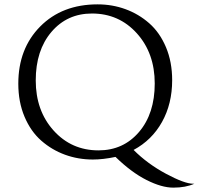

<svg xmlns="http://www.w3.org/2000/svg" viewBox="-20 -720 912 881"><path d="M64 -336Q64 -497 164.5 -598.5Q265 -700 428 -700Q495 -700 555.5 -678Q616 -656 664.5 -613.5Q713 -571 741.5 -503.5Q770 -436 770 -352Q770 -244 723.5 -160.5Q677 -77 593 -32Q657 32 742 77.5Q827 123 866 123H872Q832 141 775 141Q722 141 652.5 106Q583 71 510 0Q453 12 406 12Q339 12 278.5 -10Q218 -32 169.5 -74.5Q121 -117 92.5 -184.5Q64 -252 64 -336ZM690 -337Q690 -476 608 -567Q526 -658 402 -658Q288 -658 216 -573.5Q144 -489 144 -351Q144 -212 226 -121Q308 -30 432 -30Q546 -30 618 -114.5Q690 -199 690 -337Z"/></svg>

Font: Bellefair
Style: Regular
Weight: 400
Designer: Nick Shinn, Liron Lavi Turkenic
Foundry: Shinntype
Version: Version 1.003;PS 001.003;hotconv 1.0.88;makeotf.lib2.5.64775